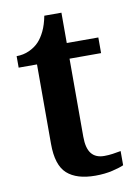

<svg xmlns="http://www.w3.org/2000/svg" viewBox="-78 -712 544 773"><g transform="rotate(-10 193.5 -325.0)"><path d="M249 10Q173 10 134 -25Q95 -60 95 -147V-472H20V-519Q48 -519 72 -530Q96 -541 112 -558Q127 -574 139 -599Q151 -624 158 -660H228V-536H357V-472H228V-153Q228 -106 245.5 -84Q263 -62 298 -62Q316 -62 333 -64.5Q350 -67 366 -70V-12Q351 -5 319.5 2.5Q288 10 249 10Z"/></g></svg>

Font: Noto Rashi Hebrew SemiBold
Style: Regular
Weight: 600
Version: Version 1.006